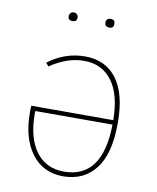

<svg xmlns="http://www.w3.org/2000/svg" viewBox="-82 -776 694 849"><g transform="rotate(10 265.0 -351.0)"><path d="M161 -692Q161 -700 166.5 -706Q172 -712 181 -712Q190 -712 195.5 -706Q201 -700 201 -692Q201 -673 181 -673Q161 -673 161 -692ZM347 -673Q326 -673 326 -692Q326 -712 347 -712Q366 -712 366 -692Q366 -673 347 -673ZM264 -529Q356 -529 406.5 -462Q457 -395 457 -264Q457 -126 404.5 -58Q352 10 259 10Q169 10 117.5 -58.5Q66 -127 66 -243Q66 -264 67 -273H435Q434 -389 388.5 -449Q343 -509 264 -509Q187 -509 111 -457L99 -472Q174 -529 264 -529ZM259 -11Q432 -11 435 -253H89Q88 -250 88 -243Q88 -133 133 -72Q178 -11 259 -11Z"/></g></svg>

Font: FiraGO Thin
Style: Regular
Weight: 100
Designer: bBox Type
Foundry: bBox Type GmbH
Version: Version 1.001;PS 001.001;hotconv 1.0.88;makeotf.lib2.5.64775